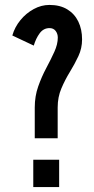

<svg xmlns="http://www.w3.org/2000/svg" viewBox="-20 -759 383 779"><path d="M121 -198V-323Q121 -368.5 135 -408.2Q149 -448 167.8 -483Q186.5 -518 200.5 -548.8Q214.5 -579.5 214.5 -606.5Q214.5 -622 205.8 -633.5Q197 -645 181 -645Q156.5 -645 141 -624Q125.5 -603 117 -574L30 -615Q40 -649.5 63 -677.5Q86 -705.5 116.8 -722.2Q147.5 -739 180.5 -739Q223.5 -739 253 -721Q282.5 -703 297.8 -671.5Q313 -640 313 -599Q313 -563 298 -531Q283 -499 263.5 -467.2Q244 -435.5 229 -400.2Q214 -365 214 -323V-198ZM115 0V-111H220V0Z"/></svg>

Font: League Gothic
Style: Regular
Weight: 400
Designer: The League of Moveable Type
Version: Version 2.001